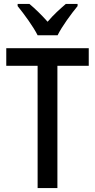

<svg xmlns="http://www.w3.org/2000/svg" viewBox="-20 -960 486 980"><path d="M172 -780H274C296 -825 344 -890 376 -929V-940H316C284 -912 256 -888 223 -849C192 -884 157 -918 130 -940H70V-929C104 -887 150 -824 172 -780ZM273 0V-624H433V-714H12V-624H172V0Z"/></svg>

Font: Noto Sans Sinhala UI Condensed Medium
Style: Regular
Weight: 500
Width: 3
Designer: Jelle Bosma - Monotype Design Team
Foundry: Monotype Imaging Inc.
Version: Version 2.006